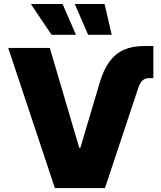

<svg xmlns="http://www.w3.org/2000/svg" viewBox="-20 -949 815 969"><path d="M708 -716.8H753.9V-554.7H733.4Q712.9 -554.7 700 -543.5Q687 -532.2 678.7 -507.8L509.8 0H256.8L21.5 -707H231.4L379.9 -203.1H385.7L482.4 -529.3Q502 -596.2 532.2 -637.5Q562.5 -678.7 605.5 -697.8Q648.4 -716.8 708 -716.8ZM135.7 -928.7H295.9L363.3 -773.4H240.2ZM357.4 -928.7H507.8L543.9 -773.4H424.8Z"/></svg>

Font: Pretendard GOV Black
Style: Regular
Weight: 900
Designer: Base glyphs from Inter by Rasmus Andersson; Hangeul glyphs from Noto Sans CJK(Source Han Sans) by Jang Soo-young and Kan
Foundry: Kil Hyung-jin
Version: Version 1.309